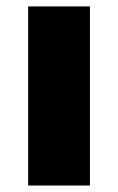

<svg xmlns="http://www.w3.org/2000/svg" viewBox="-20 -573 365 593"><path d="M257.8 0H66.9V-553.2H257.8Z"/></svg>

Font: Open Sans ExtBd
Style: Bold
Weight: 800
Foundry: Ascender Corporation
Version: Version 1.10